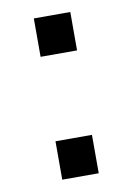

<svg xmlns="http://www.w3.org/2000/svg" viewBox="-65 -547 408 591"><g transform="rotate(-10 139.0 -252.0)"><path d="M82 0H196V-120H82ZM82 -384H196V-504H82Z"/></g></svg>

Font: Finlandica Medium
Style: Regular
Weight: 500
Designer: Niklas Ekholm, Juho Hiilivirta, Jaakko Suomalainen
Foundry: Helsinki Type Studio
Version: Version 2.000;Glyphs 3.2 (3202)